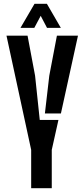

<svg xmlns="http://www.w3.org/2000/svg" viewBox="-20 -987 443 1007"><path d="M143.5 0V-201L14 -800H124.5L164 -590L188.5 -358H286.5L251.5 -201V0ZM215.5 -392 238.5 -590 278.5 -800H389L299.5 -392ZM87.5 -841 161 -967H226L299 -841H226.5L193.5 -904L160 -841Z"/></svg>

Font: Big Shoulders Stencil Display
Style: Bold
Weight: 700
Designer: Patric King
Foundry: XO Type Co
Version: Version 1.000